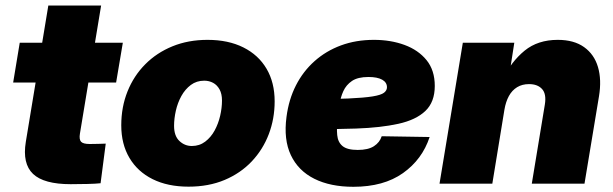

<svg xmlns="http://www.w3.org/2000/svg" viewBox="-20 -681 2274 712"><path d="M435.5 -522.5 410.6 -375H28.8L53.2 -522.5ZM159.2 -660.6H355L276.4 -185.5Q272.9 -164.1 280.5 -155.5Q288.1 -147 313 -147Q325.2 -147 344.7 -147.5Q364.3 -147.9 372.1 -148.4L353 -1.5Q335 0.5 304.4 1.2Q273.9 2 242.2 2Q142.6 2 102.5 -36.1Q62.5 -74.2 75.7 -154.8Z M679.2 11.2Q602.1 11.2 546.1 -16.6Q490.2 -44.4 460 -95.5Q429.7 -146.5 429.7 -216.3Q429.7 -284.2 452.9 -342Q476.1 -399.9 518.6 -442.6Q561 -485.4 619.6 -509.3Q678.2 -533.2 749.5 -533.2Q826.7 -533.2 882.6 -505.1Q938.5 -477.1 968.5 -426Q998.5 -375 998.5 -305.2Q998.5 -240.7 976.8 -183.6Q955.1 -126.5 913.6 -82.5Q872.1 -38.6 813 -13.7Q753.9 11.2 679.2 11.2ZM691.4 -139.6Q719.7 -139.6 741 -155.8Q762.2 -171.9 775.9 -197Q789.6 -222.2 796.4 -251.5Q803.2 -280.8 803.2 -308.1Q803.2 -333 794.2 -349.4Q785.2 -365.7 770.3 -373.8Q755.4 -381.8 737.3 -381.8Q709 -381.8 687.7 -366Q666.5 -350.1 652.6 -325Q638.7 -299.8 632.1 -270.5Q625.5 -241.2 625.5 -214.4Q625.5 -176.8 645.3 -158.2Q665 -139.6 691.4 -139.6Z M1290.5 11.7Q1205.1 11.7 1145.5 -18.1Q1085.9 -47.9 1058.6 -105.7Q1031.2 -163.6 1042.5 -248Q1050.8 -312 1077.4 -364.3Q1104 -416.5 1146.5 -454.3Q1189 -492.2 1244.6 -512.7Q1300.3 -533.2 1366.7 -533.2Q1428.7 -533.2 1480 -514.4Q1531.2 -495.6 1561.8 -458Q1592.3 -420.4 1592.3 -362.3Q1592.3 -302.7 1557.4 -269.5Q1522.5 -236.3 1457.3 -221.9Q1392.1 -207.5 1301 -204.3Q1210 -201.2 1097.2 -201.2L1115.2 -313Q1211.9 -313 1271.2 -315.7Q1330.6 -318.4 1361.8 -323.5Q1393.1 -328.6 1404.1 -337.2Q1415 -345.7 1415 -357.4Q1415 -375.5 1397.2 -385.5Q1379.4 -395.5 1346.2 -395.5Q1307.1 -395.5 1285.4 -380.9Q1263.7 -366.2 1253.2 -343Q1242.7 -319.8 1239 -293Q1235.4 -266.1 1231.9 -241.7Q1228 -206.5 1230.5 -180.2Q1232.9 -153.8 1250.2 -139.4Q1267.6 -125 1306.6 -125Q1345.2 -125 1366.7 -138.9Q1388.2 -152.8 1395.5 -175.8L1573.2 -172.9Q1545.9 -89.8 1474.4 -39.1Q1402.8 11.7 1290.5 11.7Z M1850.6 -274.4 1805.7 0H1609.9L1696.3 -522.5H1887.2L1865.2 -380.9L1843.3 -386.7Q1876.5 -453.1 1925.5 -493.2Q1974.6 -533.2 2048.3 -533.2Q2108.4 -533.2 2146 -506.3Q2183.6 -479.5 2197.5 -432.4Q2211.4 -385.3 2201.2 -323.7L2147.5 0H1952.1L2000.5 -293.5Q2006.8 -332.5 1990.2 -350.8Q1973.6 -369.1 1941.9 -369.1Q1916.5 -369.1 1897.7 -357.7Q1878.9 -346.2 1867.2 -325Q1855.5 -303.7 1850.6 -274.4Z"/></svg>

Font: Inter 28pt Black
Style: Italic
Weight: 900
Italic angle: -9.3988°
Designer: Rasmus Andersson
Foundry: rsms
Version: Version 4.001;git-66647c0bb